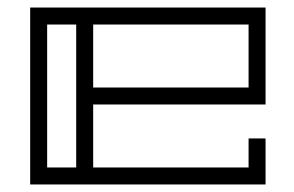

<svg xmlns="http://www.w3.org/2000/svg" viewBox="-20 -489 779 509"><path d="M60 -469H684V-212H227V-45H639V-122H684V0H60ZM227 -424V-257H639V-424ZM105 -45H182V-424H105Z"/></svg>

Font: Geostar
Style: Regular
Weight: 400
Designer: Joe Prince
Foundry: Joe Prince
Version: Version 1.002